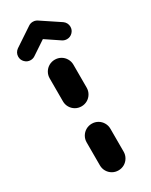

<svg xmlns="http://www.w3.org/2000/svg" viewBox="-211 -738 614 779"><g transform="rotate(-30 96.0 -348.0)"><path d="M96.3 0Q81.1 0 68.3 -7.4Q55.6 -14.8 48.1 -27.6Q40.7 -40.4 40.7 -55.6V-163Q40.7 -178.1 48.1 -190.9Q55.6 -203.7 68.3 -211.1Q81.1 -218.5 96.3 -218.5Q111.5 -218.5 124.3 -211.1Q137 -203.7 144.4 -190.9Q151.9 -178.1 151.9 -163V-55.6Q151.9 -40.4 144.4 -27.6Q137 -14.8 124.3 -7.4Q111.5 0 96.3 0ZM96.3 -300Q81.1 -300 68.3 -307.4Q55.6 -314.8 48.1 -327.6Q40.7 -340.4 40.7 -355.6V-463Q40.7 -478.1 48.1 -490.9Q55.6 -503.7 68.3 -511.1Q81.1 -518.5 96.3 -518.5Q111.5 -518.5 124.3 -511.1Q137 -503.7 144.4 -490.9Q151.9 -478.1 151.9 -463V-355.6Q151.9 -340.4 144.4 -327.6Q137 -314.8 124.3 -307.4Q111.5 -300 96.3 -300ZM96.3 -696.3Q111.5 -696.3 122.4 -685.4Q133.3 -674.4 133.3 -659.3Q133.3 -650 129.1 -642Q124.8 -634.1 117.4 -628.9L31.9 -571.9Q22.6 -565.6 11.1 -565.6Q-4.1 -565.6 -15 -576.5Q-25.9 -587.4 -25.9 -602.6Q-25.9 -611.9 -21.7 -619.8Q-17.4 -627.8 -10 -633L75.6 -690Q84.8 -696.3 96.3 -696.3ZM116.3 -690.4 202.6 -633Q210 -627.8 214.3 -619.8Q218.5 -611.9 218.5 -602.6Q218.5 -587.4 207.6 -576.5Q196.7 -565.6 181.5 -565.6Q170 -565.6 160.4 -571.9L75.6 -628.9Z"/></g></svg>

Font: 26F Galaxy Sans Black
Style: Regular
Weight: 900
Designer: C₂₉H₂₅N₃O₅
Version: Version 1.100